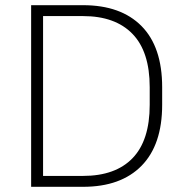

<svg xmlns="http://www.w3.org/2000/svg" viewBox="-20 -720 720 740"><path d="M100 -700H300Q446 -700 525.5 -619.5Q605 -539 605 -384V-316Q605 -162 525.5 -81Q446 0 300 0H100ZM146 -658V-42H300Q425 -42 491 -110.5Q557 -179 557 -316V-384Q557 -521 490.5 -589.5Q424 -658 300 -658Z"/></svg>

Font: Retni Sans Light
Style: Regular
Weight: 300
Designer: Vitaly Kuzmin
Foundry: ParaType Ltd.
Version: Version 1.00;March 2, 2019;FontCreator 11.5.0.2425 64-bit; t